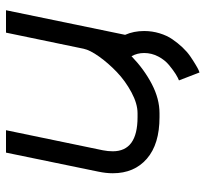

<svg xmlns="http://www.w3.org/2000/svg" viewBox="-42 -498 685 640"><g transform="rotate(-90 300.0 -177.5)"><path d="M119.6 -176.8Q116.2 -159.7 116.2 -143.6Q116.2 -61 230 -61H243.2Q274.9 -61 312.7 -81.3Q350.6 -101.6 380.4 -130.1Q410.2 -158.7 431.9 -189.2Q453.6 -219.7 458 -240.7L511.7 -499.5H586.4L504.4 -102.5Q517.1 -73.7 517.1 -39.1Q517.1 -12.2 509.5 12.5Q502 37.1 489.7 54.9Q477.5 72.8 462.9 88.4Q448.2 104 433.3 114.3Q418.5 124.5 406.2 131.8Q394 139.2 386.7 142.6L378.9 145.5L352.5 77.1Q361.3 73.7 373.5 66.2Q385.7 58.6 403.1 44.4Q420.4 30.3 432.1 8.1Q443.8 -14.2 443.8 -39.1Q443.8 -62 433.1 -81.1Q389.6 -39.1 340.3 -13.4Q291 12.2 243.2 12.2H230Q140.1 12.2 91.6 -29.8Q43 -71.8 43 -143.6Q43 -166 48.3 -191.4L111.8 -499.5H186.5Z"/></g></svg>

Font: Anka/Coder
Style: Italic
Weight: 400
Italic angle: -12°
Monospace: yes
Version: Version 001.100